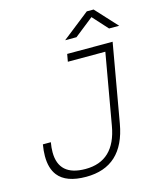

<svg xmlns="http://www.w3.org/2000/svg" viewBox="-131 -990 905 1092"><g transform="rotate(-15 321.5 -444.0)"><path d="M239.7 9.8Q122.1 9.8 75.2 -50.3Q42.5 -92.3 42.5 -164.1Q42.5 -195.3 48.8 -232.4H95.7Q90.3 -201.2 90.3 -174.8Q90.3 -34.2 247.6 -34.2Q420.9 -34.2 455.1 -232.4L528.3 -649.4H307.6L315.4 -693.4H583L502 -232.4Q459.5 9.8 239.7 9.8ZM324.2 -771.5 485.8 -898.4H525.9L642.6 -771.5H583L502.9 -859.9L391.1 -771.5Z"/></g></svg>

Font: CaskaydiaCove NF ExtraLight
Style: Italic
Weight: 200
Italic angle: -10°
Designer: Aaron Bell
Foundry: Saja Typeworks
Version: Version 2111.001; VTT 6.35;Nerd Fonts 3.2.1